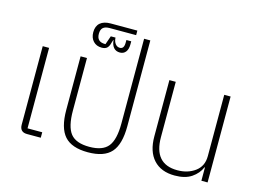

<svg xmlns="http://www.w3.org/2000/svg" viewBox="-108 -1016 1655 1224"><g transform="rotate(15 720.0 -403.5)"><path d="M149 0Q125 0 113 -12.5Q101 -25 101 -48V-567H143V-36H240V0Z M351 -213V-567H393V-221Q393 -114 429 -69Q465 -24 553 -24Q641 -24 677 -69Q713 -114 713 -221V-780H754V-213Q754 -94 707 -41Q660 12 553 12Q446 12 398.5 -41.5Q351 -95 351 -213Z M483 -789Q454 -789 440 -776.5Q426 -764 426 -736Q426 -683 481 -683H484L504 -740H535Q536 -715 548 -699.5Q560 -684 578 -684Q606 -684 606 -725V-743H638V-722Q638 -690 624 -672.5Q610 -655 586 -655Q560 -655 545 -672Q530 -689 527 -721H525L519 -702Q513 -677 501 -666Q489 -655 466 -655Q431 -655 410 -677.5Q389 -700 389 -737Q389 -777 413 -798Q437 -819 482 -819H658V-789Z M937 -196V-567H979V-202Q979 -25 1134 -25Q1203 -25 1251 -60.5Q1299 -96 1299 -162V-567H1341V0H1300V-88H1297Q1279 -45 1237 -16.5Q1195 12 1126 12Q1036 12 986.5 -42Q937 -96 937 -196Z"/></g></svg>

Font: Anuphan ExtraLight
Style: Regular
Weight: 200
Designer: Cadson Demak
Version: Version 3.001